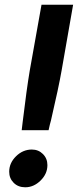

<svg xmlns="http://www.w3.org/2000/svg" viewBox="-20 -783 330 814"><path d="M72 -231 76 -265Q93 -406 106 -483L156 -763H290L241 -483Q229 -414 196 -272Q192 -259 186 -231ZM19 -55Q19 -92 48 -120.5Q77 -149 115 -149Q143 -149 162 -130Q181 -111 181 -83Q181 -46 152 -17.5Q123 11 87 11Q57 11 38 -8Q19 -27 19 -55Z"/></svg>

Font: Open Sauce One
Style: Bold Italic
Weight: 700
Italic angle: -10°
Designer: Alfredo Marco Pradil
Foundry: Creative Sauce Fz LLC
Version: Version 1.477